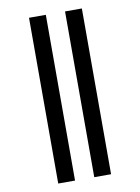

<svg xmlns="http://www.w3.org/2000/svg" viewBox="-102 -891 805 1102"><g transform="rotate(-10 300.0 -340.0)"><path d="M356 143V-823H454V143ZM146 143V-823H244V143Z"/></g></svg>

Font: Iosevka Extended
Style: Bold
Weight: 700
Width: 7
Monospace: yes
Designer: Belleve Invis
Foundry: Belleve Invis
Version: Version 32.5.0; ttfautohint (v1.8.4)